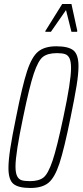

<svg xmlns="http://www.w3.org/2000/svg" viewBox="-20 -926 410 954"><path d="M22 -91Q22 -129 31 -188Q40 -247 60 -344Q91 -501 114.5 -572.5Q138 -644 170 -670Q202 -696 260 -696Q320 -696 345 -675.5Q370 -655 370 -597Q370 -559 360.5 -500Q351 -441 331 -344Q299 -186 275.5 -114.5Q252 -43 220.5 -17.5Q189 8 131 8Q71 8 46.5 -12.5Q22 -33 22 -91ZM295 -344Q333 -522 333 -588Q333 -620 325.5 -636Q318 -652 303.5 -657Q289 -662 263 -662Q218 -662 194 -644Q170 -626 148 -560.5Q126 -495 95 -344Q57 -163 57 -99Q57 -67 65 -51Q73 -35 87.5 -30.5Q102 -26 129 -26Q173 -26 196 -44Q219 -62 241 -127Q263 -192 295 -344ZM205 -768 206 -773 289 -906H335L364 -773L363 -768H335L308 -876L233 -768Z"/></svg>

Font: Saira Ultra Condensed Thin
Style: Italic
Weight: 100
Width: 1
Italic angle: -12°
Designer: Hector Gatti with collaboration of the Omnibus-Type team
Foundry: Omnibus-Type
Version: Version 1.001; ttfautohint (v1.8)